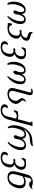

<svg xmlns="http://www.w3.org/2000/svg" viewBox="2286 -3054 977 5589"><g transform="rotate(90 2774.5 -259.5)"><path d="M401.9 -298.8Q402.4 -294.9 402.6 -291Q402.8 -287.1 402.8 -283.2Q402.8 -258.3 397 -236.1Q391.1 -213.9 380.6 -197.5Q370.1 -181.2 355.7 -171.4Q341.3 -161.6 324.2 -161.6Q308.6 -161.6 296.7 -170.9Q284.7 -180.2 284.7 -200.7Q284.7 -221.2 294.7 -247.1Q304.7 -273 318.9 -298.8Q326.2 -325.7 329.4 -347.9Q332.5 -370.1 332.5 -388.2Q332.5 -411.6 327.7 -428.2Q322.8 -444.8 314.2 -455.1Q305.7 -465.3 294.2 -470.2Q282.7 -475.1 269.6 -475.1Q222.2 -475.1 185.3 -422.9Q148.5 -370.6 118.7 -260.8Q110.4 -231 105.7 -198Q101.1 -165.1 101.1 -128.4Q101.1 -96.2 105.3 -61.8Q109.4 -27.4 118.7 10.7H74.7Q62.5 -7.8 53.7 -29.8Q45 -51.8 39.1 -75.5Q33.2 -99.1 30.6 -124Q27.9 -148.9 27.9 -173.8Q27.9 -199.2 30.3 -223.4Q32.8 -247.6 38.1 -269.5Q51.8 -327.6 73.8 -373.8Q95.7 -419.9 125.5 -452.2Q155.3 -484.4 191.9 -501.5Q228.5 -518.6 271 -518.6Q298.9 -518.6 320.1 -510Q341.3 -501.5 355.7 -486.1Q370.1 -470.7 378.2 -449.5Q386.2 -428.2 388.2 -402.8Q401.9 -428.7 417 -450.2Q432.1 -471.7 450.7 -486.8Q469.3 -502 493.2 -510.3Q517.1 -518.6 548.3 -518.6Q580.1 -518.6 604.5 -507.8Q628.9 -497.1 645.5 -477.1Q662.1 -457 670.7 -428.5Q679.2 -399.9 679.2 -364.3Q679.2 -310.1 659.7 -244.2Q650.4 -211.9 633.1 -178.7Q615.7 -145.5 592 -112.8Q568.4 -80.1 538.8 -48.9Q509.3 -17.6 475.1 10.7H436Q468.3 -30.3 492.2 -67.4Q516.1 -104.5 533.5 -138.2Q550.8 -171.9 562.5 -202.4Q574.2 -232.9 581.5 -260.8Q602.1 -338.4 602.1 -386.2Q602.1 -432.1 585.2 -453.6Q568.4 -475.1 536.1 -475.1Q517.1 -475.1 498.5 -465.6Q480 -456.1 462.9 -435.3Q445.8 -414.6 430.4 -380.9Q415.1 -347.2 401.9 -298.8Z M810.5 -33.2Q841.3 -33.2 871.8 -40.5Q902.3 -47.9 929.2 -66.7Q956.1 -85.4 977.3 -117.7Q998.5 -149.9 1010.7 -199.2Q1019.5 -234.9 1019.5 -259.8Q1019.5 -288.6 1010.3 -306.2Q1001 -323.7 986.3 -333.3Q971.7 -342.8 953.6 -345.9Q935.5 -349.1 918.5 -349.1Q908.7 -345.2 899.7 -343Q890.6 -340.8 882.8 -340.8Q869.6 -340.8 860.6 -345.5Q851.6 -350.1 851.6 -361.3Q851.6 -372.1 856 -379.2Q860.4 -386.2 867.4 -390.6Q874.5 -395 883.3 -397Q892.1 -398.9 900.9 -398.9Q908.7 -398.9 915.5 -397.2Q922.4 -395.5 928.7 -394Q953.6 -394 980 -404.1Q1006.3 -414.1 1028.3 -431.6Q1050.3 -449.2 1064.5 -473.4Q1078.6 -497.6 1078.6 -525.9Q1078.6 -544.9 1066.2 -555.2Q1053.7 -565.4 1034.9 -571.8Q1016.1 -578.1 994.4 -583.5Q972.7 -588.9 953.9 -598.6Q935.1 -608.4 922.6 -625Q910.2 -641.6 910.2 -670.4Q910.2 -680.2 911.6 -691.4Q913.1 -702.6 917 -715.8H952.1Q950.7 -710.4 950.7 -706.1Q950.7 -693.8 960 -685.8Q969.2 -677.7 984.4 -671.9Q999.5 -666 1019 -661.4Q1038.6 -656.7 1058.6 -650.9Q1078.6 -645 1098.1 -637.5Q1117.7 -629.9 1132.8 -617.9Q1147.9 -606 1157.2 -589.1Q1166.5 -572.3 1166.5 -548.3Q1166.5 -510.3 1150.1 -480.5Q1133.8 -450.7 1110.1 -429.2Q1086.4 -407.7 1059.6 -393.8Q1032.7 -379.9 1011.7 -374Q1029.3 -371.1 1045.9 -361.1Q1062.5 -351.1 1075.4 -335Q1088.4 -318.8 1096.4 -296.9Q1104.5 -274.9 1104.5 -247.6Q1104.5 -224.6 1098.6 -199.2Q1084.5 -142.1 1054.4 -102.1Q1024.4 -62 983.9 -37.1Q943.4 -12.2 895.5 -0.7Q847.7 10.7 798.8 10.7Q773.4 10.7 752.2 9Q731 7.3 712.9 5.4Q694.8 3.4 678.7 1.7Q662.6 0 647.5 0L668 -119.6H706.5Q711.9 -103.5 718.3 -87.9Q724.6 -72.3 735.8 -60.3Q747.1 -48.3 764.9 -40.8Q782.7 -33.2 810.5 -33.2Z M1628.9 -8.8Q1617.2 39.6 1594.5 79.6Q1571.8 119.6 1537.4 148.2Q1502.9 176.8 1456.5 192.6Q1410.2 208.5 1351.1 208.5Q1307.6 208.5 1275.4 200.4Q1243.2 192.4 1221.9 178.2Q1200.7 164.1 1190.2 145Q1179.7 126 1179.7 103.5Q1179.7 91.3 1182.9 77.1Q1186 63 1193.8 49.1Q1201.7 35.2 1214.6 22.5Q1227.5 9.8 1247.1 0H1291Q1272.9 28.3 1265.9 51Q1258.8 73.7 1258.8 92.3Q1258.8 129.4 1286.1 147Q1313.5 164.6 1362.8 164.6Q1399.4 164.6 1428.2 154.1Q1457 143.6 1478.8 122.3Q1500.5 101.1 1515.6 68.6Q1530.8 36.1 1541 -8.3Q1549.3 -45.9 1549.3 -71.8Q1549.3 -101.6 1540.5 -120.1Q1531.7 -138.7 1517.6 -148.9Q1503.4 -159.2 1485.6 -162.8Q1467.8 -166.5 1450.2 -166.5Q1440.4 -162.6 1431.4 -160.4Q1422.4 -158.2 1414.6 -158.2Q1400.9 -158.2 1392.1 -162.8Q1383.3 -167.5 1383.3 -179.2Q1383.3 -189.9 1387.7 -197Q1392.1 -204.1 1399.2 -208.5Q1406.2 -212.9 1415 -214.6Q1423.8 -216.3 1432.6 -216.3Q1440.4 -216.3 1447.5 -214.6Q1454.6 -212.9 1460.9 -211.4Q1489.7 -211.4 1518.1 -224.9Q1546.4 -238.3 1568.6 -263.2Q1590.8 -288.1 1604.7 -323Q1618.7 -357.9 1618.7 -400.4Q1618.7 -419.9 1613.3 -435.5Q1607.9 -451.2 1596.4 -462.4Q1585 -473.6 1566.7 -479.7Q1548.3 -485.8 1522.5 -485.8Q1498 -485.8 1479 -480.5Q1460 -475.1 1444.3 -464.4Q1428.7 -453.6 1415 -438.2Q1401.4 -422.9 1387.7 -402.3H1348.6L1391.6 -518.6Q1419.9 -518.6 1456.1 -523.9Q1492.2 -529.3 1534.2 -529.3Q1616.2 -529.3 1659.7 -495.6Q1703.1 -461.9 1703.1 -399.4Q1703.1 -354.5 1687.3 -318.8Q1671.4 -283.2 1647.5 -257.1Q1623.5 -231 1595.7 -214.6Q1567.9 -198.2 1543.9 -191.4Q1561.5 -188.5 1577.9 -178.2Q1594.2 -168 1607.2 -151.6Q1620.1 -135.3 1627.7 -112.5Q1635.3 -89.8 1635.3 -61.5Q1635.3 -35.6 1628.9 -8.8Z M2153.3 -298.8Q2153.8 -294.9 2154.1 -291Q2154.3 -287.1 2154.3 -283.2Q2154.3 -258.3 2148.5 -236.1Q2142.6 -213.9 2132.1 -197.5Q2121.6 -181.2 2107.2 -171.4Q2092.8 -161.6 2075.7 -161.6Q2060.1 -161.6 2048.1 -170.9Q2036.2 -180.2 2036.2 -200.7Q2036.2 -221.2 2046.2 -247.1Q2056.2 -273 2070.3 -298.8Q2077.7 -325.7 2080.8 -347.9Q2084 -370.1 2084 -388.2Q2084 -411.6 2079.1 -428.2Q2074.2 -444.8 2065.7 -455.1Q2057.2 -465.3 2045.7 -470.2Q2034.2 -475.1 2021 -475.1Q1973.7 -475.1 1936.8 -422.9Q1899.9 -370.6 1870.2 -260.8Q1861.9 -231 1857.2 -198Q1852.6 -165.1 1852.6 -128.4Q1852.6 -96.2 1856.7 -61.8Q1860.9 -27.4 1870.2 10.7H1826.2Q1814 -7.8 1805.2 -29.8Q1796.4 -51.8 1790.6 -75.5Q1784.7 -99.1 1782 -124Q1779.3 -148.9 1779.3 -173.8Q1779.3 -199.2 1781.8 -223.4Q1784.2 -247.6 1789.6 -269.5Q1803.3 -327.6 1825.2 -373.8Q1847.2 -419.9 1877 -452.2Q1906.8 -484.4 1943.4 -501.5Q1980 -518.6 2022.5 -518.6Q2050.3 -518.6 2071.6 -510Q2092.8 -501.5 2107.2 -486.1Q2121.6 -470.7 2129.7 -449.5Q2137.7 -428.2 2139.7 -402.8Q2153.3 -428.7 2168.5 -450.2Q2183.6 -471.7 2202.2 -486.8Q2220.7 -502 2244.6 -510.3Q2268.6 -518.6 2299.8 -518.6Q2331.5 -518.6 2356 -507.8Q2380.4 -497.1 2397 -477.1Q2413.6 -457 2422.1 -428.5Q2430.7 -399.9 2430.7 -364.3Q2430.7 -310.1 2411.1 -244.2Q2401.9 -211.9 2384.5 -178.7Q2367.2 -145.5 2343.5 -112.8Q2319.8 -80.1 2290.3 -48.9Q2260.8 -17.6 2226.6 10.7H2187.5Q2219.7 -30.3 2243.7 -67.4Q2267.6 -104.5 2284.9 -138.2Q2302.3 -171.9 2314 -202.4Q2325.7 -232.9 2333 -260.8Q2353.5 -338.4 2353.5 -386.2Q2353.5 -432.1 2336.7 -453.6Q2319.8 -475.1 2287.6 -475.1Q2268.6 -475.1 2250 -465.6Q2231.5 -456.1 2214.4 -435.3Q2197.3 -414.6 2181.9 -380.9Q2166.5 -347.2 2153.3 -298.8Z M2666 -621.6Q2667.5 -627 2668.5 -632.8Q2669.4 -638.7 2669.4 -644.5Q2669.4 -651.4 2667.5 -658Q2665.5 -664.6 2660.6 -669.7Q2655.8 -674.8 2647.5 -677.7Q2639.2 -680.7 2626.5 -680.7Q2609.4 -680.7 2592.3 -677.2Q2575.2 -673.8 2558.1 -666.5L2568.4 -705.6Q2587.4 -714.4 2609.1 -720.5Q2630.9 -726.6 2654.3 -726.6Q2682.6 -726.6 2701.7 -720.5Q2720.7 -714.4 2731.7 -703.9Q2742.7 -693.4 2747.3 -679.4Q2752 -665.5 2752 -649.9Q2752 -637.2 2749.8 -624.8Q2747.6 -612.3 2744.1 -599.6L2632.8 -183.6Q2624 -151.4 2624 -126Q2624 -101.6 2631.6 -84Q2639.2 -66.4 2652.6 -55.2Q2666 -43.9 2684.6 -38.6Q2703.1 -33.2 2725.1 -33.2Q2755.4 -33.2 2783.7 -41.7Q2812 -50.3 2836.2 -68.6Q2860.4 -86.9 2879.2 -116Q2897.9 -145 2909.2 -186Q2915.5 -209.5 2915.5 -230Q2915.5 -251.5 2909.7 -268.3Q2903.8 -285.2 2895 -299.6Q2886.2 -314 2875.7 -326.4Q2865.2 -338.9 2856.4 -351.3Q2847.7 -363.8 2841.8 -377Q2835.9 -390.1 2835.9 -405.8Q2835.9 -417 2839.4 -429.2Q2842.8 -441.4 2850.8 -455.3Q2858.9 -469.2 2872.3 -485.1Q2885.7 -501 2905.8 -518.6H2948.7Q2934.1 -500.5 2924.8 -486.8Q2915.5 -473.1 2910.2 -462.4Q2904.8 -451.7 2902.8 -443.4Q2900.9 -435.1 2900.9 -428.7Q2900.9 -416.5 2908.4 -405Q2916 -393.6 2927.7 -381.1Q2939.5 -368.7 2952.6 -354.7Q2965.8 -340.8 2977.5 -323.7Q2989.3 -306.6 2996.8 -285.9Q3004.4 -265.1 3004.4 -238.8Q3004.4 -227.5 3002.9 -215.6Q3001.5 -203.6 2997.6 -190.4Q2985.8 -147.9 2960.2 -111.1Q2934.6 -74.2 2897.5 -47.1Q2860.4 -20 2813.7 -4.6Q2767.1 10.7 2713.4 10.7Q2663.6 10.7 2630.6 -0.7Q2597.7 -12.2 2577.6 -31.2Q2557.6 -50.3 2549.3 -75Q2541 -99.6 2541 -126.5Q2541 -155.8 2549.3 -186Z M3432.1 -223.6Q3423.8 -240.7 3404.1 -249.5Q3384.3 -258.3 3351.6 -258.3Q3310.1 -258.3 3278.6 -237.5Q3247.1 -216.8 3221.2 -175.3H3182.1L3225.1 -291.5Q3239.3 -291.5 3254.6 -293.2Q3270 -294.9 3287.4 -296.9Q3304.7 -298.8 3323.5 -300.5Q3342.3 -302.2 3363.3 -302.2Q3391.1 -302.2 3412.1 -297.6Q3433.1 -293 3448.7 -284.7L3541.5 -630.9Q3543.9 -641.1 3545.4 -648.7Q3546.9 -656.2 3546.9 -661.6Q3546.9 -671.9 3542.2 -675.5Q3537.6 -679.2 3528.8 -679.2H3515.1L3524.9 -715.8H3648.4L3456.1 2.4Q3446.3 39.1 3425.3 75.9Q3404.3 112.8 3371.1 142.1Q3337.9 171.4 3292.2 189.9Q3246.6 208.5 3187.5 208.5Q3144 208.5 3112.1 200.4Q3080.1 192.4 3058.6 178.2Q3037.1 164.1 3026.6 144.8Q3016.1 125.5 3016.1 103Q3016.1 90.8 3019.3 76.9Q3022.5 63 3030.3 49.1Q3038.1 35.2 3051 22.5Q3064 9.8 3084 0H3127.4Q3109.4 28.8 3102.5 51.8Q3095.7 74.7 3095.7 92.8Q3095.7 129.9 3123 147.2Q3150.4 164.6 3199.2 164.6Q3235.8 164.6 3263.9 152.8Q3292 141.1 3312 122.6Q3332 104 3344.7 80.8Q3357.4 57.6 3363.3 34.7Z M4230.5 -706.5Q4218.3 -689.5 4201.7 -678Q4185.1 -666.5 4166.3 -659.4Q4147.5 -652.3 4128.2 -648.9Q4108.9 -645.5 4091.3 -644Q4070.3 -642.6 4049.1 -641.4Q4027.8 -640.1 4006.8 -637.9Q3985.8 -635.7 3965.8 -632.3Q3945.8 -628.9 3926.8 -622.6Q3894 -611.8 3865.2 -594Q3836.4 -576.2 3812.3 -553.7Q3788.1 -531.2 3769 -504.9Q3750 -478.5 3736.3 -450.7Q3754.4 -473.1 3774.7 -488Q3794.9 -502.9 3815.4 -512.2Q3835.9 -521.5 3856 -525.4Q3876 -529.3 3893.6 -529.3Q3924.8 -529.3 3948 -521Q3971.2 -512.7 3986.8 -497.3Q4002.4 -481.9 4010.7 -460.7Q4019 -439.5 4021 -413.6Q4036.1 -439.5 4055.9 -460.7Q4075.7 -481.9 4099.6 -497.3Q4123.5 -512.7 4151.1 -521Q4178.7 -529.3 4210 -529.3Q4242.7 -529.3 4268.6 -519Q4294.4 -508.8 4312.3 -489Q4330.1 -469.2 4339.4 -440.9Q4348.6 -412.6 4348.6 -376.5Q4348.6 -339.8 4339.1 -294.7Q4329.6 -249.5 4306.6 -200.4Q4283.7 -151.4 4244.9 -100.1Q4206.1 -48.8 4147 0H4103Q4138.7 -41 4163.1 -78.1Q4187.5 -115.2 4203.9 -148.9Q4220.2 -182.6 4230.7 -213.1Q4241.2 -243.7 4248.5 -271.5Q4258.3 -307.6 4262.7 -336.9Q4267.1 -366.2 4267.1 -389.6Q4267.1 -439.5 4247.1 -462.6Q4227.1 -485.8 4188 -485.8Q4168.5 -485.8 4147 -476.6Q4125.5 -467.3 4104.7 -446.3Q4084 -425.3 4065.9 -391.6Q4047.9 -357.9 4034.7 -309.6Q4034.7 -284.7 4030.8 -260.3Q4026.9 -235.8 4017.8 -216.3Q4008.8 -196.8 3993.4 -184.6Q3978 -172.4 3955.1 -172.4Q3938.5 -172.4 3928.2 -182.1Q3918 -191.9 3918 -212.9Q3918 -232.9 3926.8 -258.5Q3935.5 -284.2 3951.7 -309.6Q3963.9 -356.9 3963.9 -391.6Q3963.9 -417 3958 -434.8Q3952.1 -452.6 3942.4 -463.9Q3932.6 -475.1 3919.7 -480.5Q3906.7 -485.8 3892.1 -485.8Q3863.3 -485.8 3838.9 -473.4Q3814.5 -460.9 3793.5 -434.6Q3772.5 -408.2 3754.6 -367.7Q3736.8 -327.1 3722.2 -271.5Q3713.4 -237.8 3705.1 -200.2Q3696.8 -162.6 3697.3 -119.6Q3697.3 -91.8 3701.7 -62Q3706.1 -32.2 3717.3 0H3678.2Q3647.9 -44.9 3636.7 -88.6Q3625.5 -132.3 3625.5 -175.8Q3625.5 -198.7 3627.9 -221.2Q3630.4 -243.7 3634.3 -266.1Q3645 -328.6 3665.5 -389.4Q3686 -450.2 3718.5 -503.9Q3751 -557.6 3796.9 -601.8Q3842.8 -646 3904.3 -675.3Q3941.9 -693.4 3983.9 -700.9Q4025.9 -708.5 4069.1 -712.2Q4112.3 -715.8 4154.8 -718.3Q4197.3 -720.7 4236.3 -728Z M4847.7 -8.8Q4835.9 39.6 4813.2 79.6Q4790.5 119.6 4756.1 148.2Q4721.7 176.8 4675.3 192.6Q4628.9 208.5 4569.8 208.5Q4526.4 208.5 4494.1 200.4Q4461.9 192.4 4440.7 178.2Q4419.4 164.1 4408.9 145Q4398.4 126 4398.4 103.5Q4398.4 91.3 4401.6 77.1Q4404.8 63 4412.6 49.1Q4420.4 35.2 4433.3 22.5Q4446.3 9.8 4465.8 0H4509.8Q4491.7 28.3 4484.6 51Q4477.5 73.7 4477.5 92.3Q4477.5 129.4 4504.9 147Q4532.2 164.6 4581.5 164.6Q4618.2 164.6 4647 154.1Q4675.8 143.6 4697.5 122.3Q4719.2 101.1 4734.4 68.6Q4749.5 36.1 4759.8 -8.3Q4768.1 -45.9 4768.1 -71.8Q4768.1 -101.6 4759.3 -120.1Q4750.5 -138.7 4736.3 -148.9Q4722.2 -159.2 4704.3 -162.8Q4686.5 -166.5 4668.9 -166.5Q4659.2 -162.6 4650.1 -160.4Q4641.1 -158.2 4633.3 -158.2Q4619.6 -158.2 4610.8 -162.8Q4602.1 -167.5 4602.1 -179.2Q4602.1 -189.9 4606.4 -197Q4610.8 -204.1 4617.9 -208.5Q4625 -212.9 4633.8 -214.6Q4642.6 -216.3 4651.4 -216.3Q4659.2 -216.3 4666.3 -214.6Q4673.3 -212.9 4679.7 -211.4Q4708.5 -211.4 4736.8 -224.9Q4765.1 -238.3 4787.4 -263.2Q4809.6 -288.1 4823.5 -323Q4837.4 -357.9 4837.4 -400.4Q4837.4 -419.9 4832 -435.5Q4826.7 -451.2 4815.2 -462.4Q4803.7 -473.6 4785.4 -479.7Q4767.1 -485.8 4741.2 -485.8Q4716.8 -485.8 4697.8 -480.5Q4678.7 -475.1 4663.1 -464.4Q4647.5 -453.6 4633.8 -438.2Q4620.1 -422.9 4606.4 -402.3H4567.4L4610.4 -518.6Q4638.7 -518.6 4674.8 -523.9Q4710.9 -529.3 4752.9 -529.3Q4835 -529.3 4878.4 -495.6Q4921.9 -461.9 4921.9 -399.4Q4921.9 -354.5 4906 -318.8Q4890.1 -283.2 4866.2 -257.1Q4842.3 -231 4814.5 -214.6Q4786.6 -198.2 4762.7 -191.4Q4780.3 -188.5 4796.6 -178.2Q4813 -168 4825.9 -151.6Q4838.9 -135.3 4846.4 -112.5Q4854 -89.8 4854 -61.5Q4854 -35.6 4847.7 -8.8Z M5066.9 -580.1Q5077.6 -620.1 5100.8 -647.9Q5124 -675.8 5153.3 -693.4Q5182.6 -710.9 5214.6 -718.8Q5246.6 -726.6 5275.4 -726.6Q5310.5 -726.6 5333.3 -721.7Q5356 -716.8 5371.6 -710.9Q5387.2 -705.1 5398.4 -700.2Q5409.7 -695.3 5421.9 -695.3Q5434.1 -695.3 5449.7 -702.1Q5465.3 -709 5490.2 -726.6L5482.9 -700.2Q5471.7 -684.6 5456.3 -669.7Q5440.9 -654.8 5422.6 -643.1Q5404.3 -631.3 5384.5 -624Q5364.7 -616.7 5345.7 -616.7Q5327.6 -616.7 5314.5 -621.6Q5301.3 -626.5 5291.3 -633.8Q5281.2 -641.1 5273.4 -649.7Q5265.6 -658.2 5258.1 -665.5Q5250.5 -672.9 5241.9 -677.7Q5233.4 -682.6 5222.7 -682.6Q5213.9 -682.6 5204.8 -679Q5195.8 -675.3 5187.7 -668.5Q5179.7 -661.6 5173.6 -651.6Q5167.5 -641.6 5164.1 -629.4L5122.6 -473.6Q5155.3 -495.1 5195.3 -506.8Q5235.4 -518.6 5284.2 -518.6Q5332 -518.6 5365.7 -506.8Q5399.4 -495.1 5420.9 -473.9Q5442.4 -452.6 5452.1 -423.1Q5461.9 -393.6 5461.9 -357.4Q5461.9 -334 5458 -308.1Q5454.1 -282.2 5446.8 -254.4Q5431.6 -198.2 5406 -149.9Q5380.4 -101.6 5343 -65.9Q5305.7 -30.3 5255.6 -9.8Q5205.6 10.7 5142.1 10.7Q5094.2 10.7 5060.3 -1Q5026.4 -12.7 5005.1 -33.7Q4983.9 -54.7 4974.1 -84.2Q4964.4 -113.8 4964.4 -149.9Q4964.4 -173.8 4968.5 -200.2Q4972.7 -226.6 4980 -254.4ZM5359.9 -254.4Q5367.2 -282.2 5371.1 -307.4Q5375 -332.5 5375 -354.5Q5375 -382.3 5368.2 -404.3Q5361.3 -426.3 5346.9 -441.7Q5332.5 -457 5310.1 -465.1Q5287.6 -473.1 5255.9 -473.1Q5216.8 -473.1 5178.2 -459.5Q5139.6 -445.8 5107.4 -418L5064 -254.4Q5055.7 -223.1 5050.8 -195.1Q5045.9 -167 5045.9 -142.1Q5045.9 -117.2 5051.5 -97.2Q5057.1 -77.1 5070.1 -63Q5083 -48.8 5103.5 -41Q5124 -33.2 5153.8 -33.2Q5198.2 -33.2 5231.2 -50.3Q5264.2 -67.4 5288.6 -96.9Q5313 -126.5 5330.1 -167Q5347.2 -207.5 5359.9 -254.4Z"/></g></svg>

Font: Arian Grqi
Style: Italic
Weight: 400
Italic angle: -15°
Designer: Ruben Hakobyan (Tarumian)
Foundry: Ruben Hakobyan (Tarumian)
Version: Version 1.002